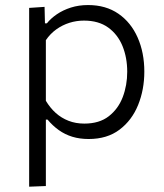

<svg xmlns="http://www.w3.org/2000/svg" viewBox="-20 -526 632 741"><path d="M92.5 194.5Q92.5 139 92.5 86.2Q92.5 33.5 92.5 -27.5V-269.5Q92.5 -324 92.5 -381.5Q92.5 -439 92.5 -495.5L152 -499.5L153.5 -436H161Q175.5 -454.5 199.2 -470.8Q223 -487 253.5 -496.8Q284 -506.5 320 -506.5Q388.5 -506.5 437 -473Q485.5 -439.5 511.2 -381.2Q537 -323 537 -249.5Q537 -180 513 -120.8Q489 -61.5 441.2 -25.5Q393.5 10.5 322 10.5Q288 10.5 259.2 1.8Q230.5 -7 206.8 -24Q183 -41 163.5 -64.5H157V-25Q157 34 157 85.2Q157 136.5 157 192ZM305.5 -49Q363.5 -49 400 -77.5Q436.5 -106 453.8 -151.5Q471 -197 471 -249Q471 -303.5 452.8 -348.2Q434.5 -393 397.5 -419.8Q360.5 -446.5 304 -446.5Q275 -446.5 248 -438Q221 -429.5 197.5 -412.8Q174 -396 157 -371V-137Q173.5 -109.5 195.2 -90Q217 -70.5 244.5 -59.8Q272 -49 305.5 -49Z"/></svg>

Font: Commissioner Thin Light
Style: Regular
Weight: 300
Version: Version 1.000